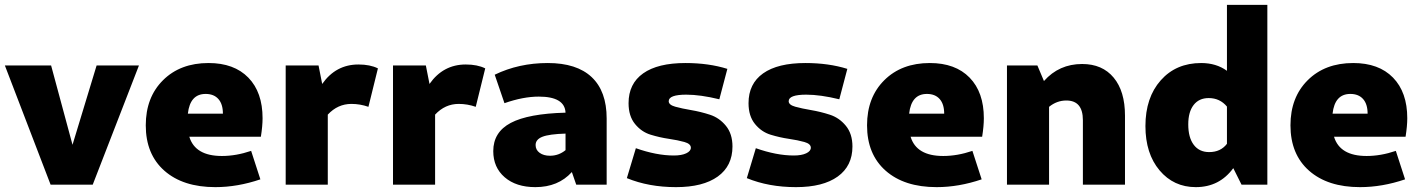

<svg xmlns="http://www.w3.org/2000/svg" viewBox="-25 -759 5836 789"><path d="M183 0 -5 -490H185L273 -164L372 -490H546L356 0Z M860 10Q727 10 650.5 -57.5Q574 -125 574 -244Q574 -359 645 -429.5Q716 -500 832 -500Q937 -500 995.5 -440Q1054 -380 1054 -273Q1054 -241 1047 -197H753Q777 -118 887 -118Q945 -118 1007 -139L1045 -22Q951 10 860 10ZM820 -373Q756 -373 747 -292H891Q891 -331 872.5 -352Q854 -373 820 -373Z M1149 0V-490H1284L1299 -414Q1355 -494 1448 -494Q1496 -494 1528 -478L1489 -320Q1455 -332 1419 -332Q1363 -332 1322 -288V0Z M1590 0V-490H1725L1740 -414Q1796 -494 1889 -494Q1937 -494 1969 -478L1930 -320Q1896 -332 1860 -332Q1804 -332 1763 -288V0Z M2175 10Q2096 10 2049 -30.5Q2002 -71 2002 -138Q2002 -216 2074 -254Q2146 -292 2299 -296Q2296 -362 2189 -362Q2125 -362 2048 -335L2008 -452Q2107 -500 2226 -500Q2345 -500 2406.5 -442Q2468 -384 2468 -272V0H2343L2325 -52Q2269 10 2175 10ZM2176 -163Q2176 -143 2192.5 -131Q2209 -119 2235 -119Q2271 -119 2299 -142V-210Q2232 -208 2204 -197Q2176 -186 2176 -163Z M2753 10Q2641 10 2551 -27L2588 -150Q2673 -120 2744 -120Q2776 -120 2795 -129Q2814 -138 2814 -152Q2814 -168 2787.5 -175.5Q2761 -183 2723.5 -188.5Q2686 -194 2648.5 -205.5Q2611 -217 2584.5 -249.5Q2558 -282 2558 -335Q2558 -415 2618 -457.5Q2678 -500 2792 -500Q2887 -500 2964 -476L2931 -351Q2853 -370 2795 -370Q2723 -370 2723 -343Q2723 -328 2750 -320.5Q2777 -313 2815.5 -306.5Q2854 -300 2892.5 -287.5Q2931 -275 2958 -242Q2985 -209 2985 -157Q2985 -77 2924.5 -33.5Q2864 10 2753 10Z M3246 10Q3134 10 3044 -27L3081 -150Q3166 -120 3237 -120Q3269 -120 3288 -129Q3307 -138 3307 -152Q3307 -168 3280.5 -175.5Q3254 -183 3216.5 -188.5Q3179 -194 3141.5 -205.5Q3104 -217 3077.5 -249.5Q3051 -282 3051 -335Q3051 -415 3111 -457.5Q3171 -500 3285 -500Q3380 -500 3457 -476L3424 -351Q3346 -370 3288 -370Q3216 -370 3216 -343Q3216 -328 3243 -320.5Q3270 -313 3308.5 -306.5Q3347 -300 3385.5 -287.5Q3424 -275 3451 -242Q3478 -209 3478 -157Q3478 -77 3417.5 -33.5Q3357 10 3246 10Z M3824 10Q3691 10 3614.5 -57.5Q3538 -125 3538 -244Q3538 -359 3609 -429.5Q3680 -500 3796 -500Q3901 -500 3959.5 -440Q4018 -380 4018 -273Q4018 -241 4011 -197H3717Q3741 -118 3851 -118Q3909 -118 3971 -139L4009 -22Q3915 10 3824 10ZM3784 -373Q3720 -373 3711 -292H3855Q3855 -331 3836.5 -352Q3818 -373 3784 -373Z M4113 0V-490H4238L4265 -426Q4327 -496 4422 -496Q4505 -496 4551.5 -440Q4598 -384 4598 -284V0H4425V-265Q4425 -346 4357 -346Q4318 -346 4286 -320V0Z M4889 10Q4798 10 4740 -59Q4682 -128 4682 -241Q4682 -358 4745 -429Q4808 -500 4911 -500Q4973 -500 5017 -468V-739H5183V0H5077L5043 -68Q4986 10 4889 10ZM4858 -248Q4858 -194 4880.5 -164Q4903 -134 4944 -134Q4991 -134 5017 -168V-321Q4988 -356 4942 -356Q4902 -356 4880 -327.5Q4858 -299 4858 -248Z M5564 10Q5431 10 5354.5 -57.5Q5278 -125 5278 -244Q5278 -359 5349 -429.5Q5420 -500 5536 -500Q5641 -500 5699.5 -440Q5758 -380 5758 -273Q5758 -241 5751 -197H5457Q5481 -118 5591 -118Q5649 -118 5711 -139L5749 -22Q5655 10 5564 10ZM5524 -373Q5460 -373 5451 -292H5595Q5595 -331 5576.5 -352Q5558 -373 5524 -373Z"/></svg>

Font: Cantarell Extra Bold
Style: Regular
Weight: 800
Designer: Dave Crossland, Nikolaus Waxweiler, Florian Fecher, Jacques Le Bailly, Eben Sorkin, Alexei Vanyashin, Alexios Zavras, Em
Version: Version 0.303